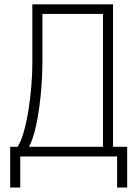

<svg xmlns="http://www.w3.org/2000/svg" viewBox="-20 -713 626 875"><path d="M26.4 141.6V-43.9H60.1Q76.7 -69.8 89.1 -114.7Q101.6 -159.7 110.1 -213.9Q118.7 -268.1 123 -323.2Q127.4 -378.4 127.4 -424.3V-693.4H495.1V-43.9H559.6V141.6H513.7V0H72.3V141.6ZM449.2 -43.9V-649.4H173.3V-427.2Q173.3 -382.3 169.7 -328.9Q166 -275.4 158.7 -221.7Q151.4 -168 139.9 -121.3Q128.4 -74.7 112.3 -43.9Z"/></svg>

Font: Cascadia Code ExtraLight
Style: Regular
Weight: 200
Monospace: yes
Designer: Aaron Bell
Foundry: Saja Typeworks
Version: Version 2407.024; ttfautohint (v1.8.4)